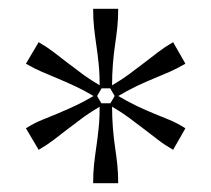

<svg xmlns="http://www.w3.org/2000/svg" viewBox="-20 -765 481 437"><path d="M68 -424 39 -473Q58 -485 75.5 -492Q93 -499 111 -506.5Q129 -514 150.5 -524Q172 -534 199 -550L213 -526Q186 -510 167 -496Q148 -482 132.5 -470Q117 -458 102 -446.5Q87 -435 68 -424ZM192 -745H249Q249 -722 247 -703Q245 -684 242 -664Q239 -644 237 -620Q235 -596 235 -564H207Q207 -596 204.5 -620Q202 -644 199 -664Q196 -684 194 -703Q192 -722 192 -745ZM39 -620 68 -669Q87 -658 102 -646.5Q117 -635 132.5 -623Q148 -611 167 -597Q186 -583 213 -567L199 -543Q172 -559 150.5 -569Q129 -579 111 -586.5Q93 -594 75.5 -601.5Q58 -609 39 -620ZM192 -348Q192 -371 194 -390Q196 -409 199 -429Q202 -449 204.5 -473Q207 -497 207 -530H235Q235 -497 237 -473Q239 -449 242 -429Q245 -409 247 -390Q249 -371 249 -348ZM243 -543 229 -567Q256 -583 275 -597Q294 -611 309.5 -623Q325 -635 340 -646.5Q355 -658 374 -669L402 -620Q383 -609 366 -601.5Q349 -594 330.5 -586.5Q312 -579 291 -569Q270 -559 243 -543ZM374 -424Q355 -435 340 -446.5Q325 -458 309.5 -470Q294 -482 275 -496Q256 -510 229 -526L243 -550Q270 -534 291 -524Q312 -514 330.5 -506.5Q349 -499 366 -492Q383 -485 402 -473Z"/></svg>

Font: Roboto Serif SemiCondensed ExtraLight
Style: Regular
Weight: 250
Width: 4
Designer: Greg Gazdowicz
Foundry: Commercial Type
Version: Version 1.007